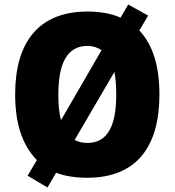

<svg xmlns="http://www.w3.org/2000/svg" viewBox="-20 -776 772 849"><path d="M685 -358C685 -480 657 -578 596 -641L635 -707L547 -756L513 -698C473 -716 423 -725 367 -725C149 -725 47 -587 47 -359C47 -236 75 -138 143 -68L102 1L190 53L228 -12C268 3 314 10 366 10C586 10 685 -130 685 -358ZM238 -358C238 -495 276 -573 367 -573C390 -573 412 -566 429 -554L250 -245C241 -276 238 -314 238 -358ZM494 -358C494 -221 457 -144 366 -144C345 -144 325 -149 310 -157L486 -458C491 -430 494 -397 494 -358Z"/></svg>

Font: Noto Sans Georgian SemiCondensed Black
Style: Regular
Weight: 900
Width: 4
Designer: Monotype Design Team, Akaki Razmadze
Foundry: Google LLC
Version: Version 2.005